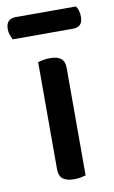

<svg xmlns="http://www.w3.org/2000/svg" viewBox="-99 -694 444 745"><g transform="rotate(-10 123.0 -321.5)"><path d="M178 1Q172 3 159.5 5.5Q147 8 132 8Q103 8 88 -3.5Q73 -15 73 -41V-464Q80 -466 93 -468.5Q106 -471 120 -471Q150 -471 164 -459.5Q178 -448 178 -422ZM-9 -568Q-13 -576 -17 -586.5Q-21 -597 -21 -609Q-21 -632 -10.5 -641.5Q0 -651 17 -651H255Q267 -634 267 -610Q267 -587 257 -577.5Q247 -568 229 -568Z"/></g></svg>

Font: Baloo Paaji 2 Medium
Style: Regular
Weight: 500
Designer: Shuchita Grover, Noopur Datye and Ek Type
Foundry: Ek Type
Version: Version 1.640;hotconv 1.0.111;makeotfexe 2.5.65597; ttfautoh